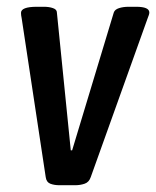

<svg xmlns="http://www.w3.org/2000/svg" viewBox="-20 -545 461 567"><path d="M156 2Q140 2 128.5 -2.5Q117 -7 115 -22L44 -491Q43 -496 42.5 -499.5Q42 -503 42 -507Q42 -525 89 -525H110Q125 -525 136.5 -521Q148 -517 148 -508L189 -101H193L316 -508Q319 -517 331.5 -521Q344 -525 360 -525H382Q421 -525 421 -508Q421 -505 419.5 -500.5Q418 -496 416 -491L248 -22Q243 -7 230 -2.5Q217 2 202 2Z"/></svg>

Font: Asap Condensed Condensed Medium
Style: Italic
Weight: 500
Width: 3
Italic angle: -6°
Designer: Pablo Cosgaya
Foundry: Omnibus-Type
Version: Version 3.001; ttfautohint (v1.8.4.7-5d5b)